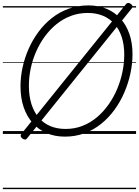

<svg xmlns="http://www.w3.org/2000/svg" viewBox="-20 -941 976 1349"><path d="M436 19Q365 19 308 -5.5Q251 -30 210 -76Q169 -122 146.5 -187Q124 -252 124 -335Q124 -400 138.5 -467Q153 -534 181 -597.5Q209 -661 250 -716.5Q291 -772 344 -814Q397 -856 462 -879.5Q527 -903 602 -903Q672 -903 729 -879Q786 -855 826.5 -810.5Q867 -766 889 -702.5Q911 -639 911 -561Q911 -494 896.5 -426Q882 -358 854 -292.5Q826 -227 785 -170.5Q744 -114 691.5 -71.5Q639 -29 574.5 -5Q510 19 436 19ZM441 -35Q505 -35 560.5 -57Q616 -79 661.5 -117.5Q707 -156 743 -207Q779 -258 803.5 -316.5Q828 -375 840.5 -436.5Q853 -498 853 -557Q853 -627 835 -681.5Q817 -736 783.5 -773.5Q750 -811 703 -830.5Q656 -850 596 -850Q533 -850 477.5 -829Q422 -808 376 -770.5Q330 -733 294 -683.5Q258 -634 233 -576.5Q208 -519 195.5 -458.5Q183 -398 183 -339Q183 -266 201 -209.5Q219 -153 252.5 -114Q286 -75 333.5 -55Q381 -35 441 -35ZM171 30Q165 39 156.5 39.5Q148 40 137 32Q117 16 130 0L865 -912Q871 -920 880.5 -920.5Q890 -921 900 -913Q909 -906 911 -898Q913 -890 905 -881ZM0 378H936V388H0ZM0 -20H936V0H0ZM0 -505H936V-500H0ZM0 -898H936V-888H0Z"/></svg>

Font: Playwrite DE SAS Guides
Style: Regular
Weight: 400
Designer: Veronika Burian, José Scaglione
Foundry: TypeTogether
Version: Version 1.003